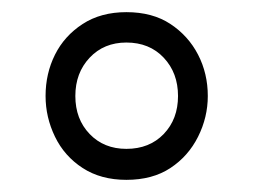

<svg xmlns="http://www.w3.org/2000/svg" viewBox="-20 -740 417 316"><path d="M188 -444Q146 -444 116 -463.5Q86 -483 70.5 -515Q55 -547 55 -582Q55 -619 70.5 -650Q86 -681 116 -700.5Q146 -720 188 -720Q231 -720 260.5 -700.5Q290 -681 306 -650Q322 -619 322 -582Q322 -547 306 -515Q290 -483 260.5 -463.5Q231 -444 188 -444ZM188 -495Q226 -495 249.5 -519.5Q273 -544 273 -582Q273 -620 249.5 -645Q226 -670 188 -670Q151 -670 127.5 -645Q104 -620 104 -582Q104 -544 127.5 -519.5Q151 -495 188 -495Z"/></svg>

Font: Inclusive Sans Light
Style: Regular
Weight: 300
Designer: Olivia King
Foundry: Olivia King
Version: Version 2.004